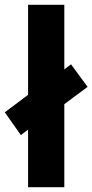

<svg xmlns="http://www.w3.org/2000/svg" viewBox="-42 -873 385 800"><path d="M75 -93H226V-439L323 -511L254 -605L226 -584V-853H75V-478L-22 -405L45 -310L75 -333Z"/></svg>

Font: Noto Sans Kannada UI Condensed ExtraBold
Style: Regular
Weight: 800
Width: 3
Designer: Jelle Bosma - Monotype Design Team
Foundry: Monotype Imaging Inc.
Version: Version 2.005